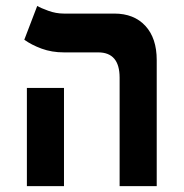

<svg xmlns="http://www.w3.org/2000/svg" viewBox="-20 -632 626 652"><path d="M386.2 0V-368.2Q386.2 -454.1 313.5 -454.1H197.3Q155.8 -454.1 121.3 -466.8Q86.9 -479.5 62.5 -497.1L106.4 -611.8Q117.7 -605 143.8 -595.5Q169.9 -585.9 196.8 -585.9H368.2Q435.1 -585.9 473.6 -544.2Q512.2 -502.4 512.2 -428.2V0ZM71.3 0V-333.5H197.3V0Z"/></svg>

Font: Cascadia Code
Style: Regular
Weight: 400
Monospace: yes
Designer: Aaron Bell
Foundry: Saja Typeworks
Version: Version 2106.017